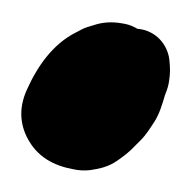

<svg xmlns="http://www.w3.org/2000/svg" viewBox="-58 -908 542 549"><g transform="rotate(10 213.5 -633.5)"><path d="M299.5 -843.9C288.1 -848.4 274.2 -851.5 261 -851.5H253C222.7 -851.5 197 -844.6 174.5 -832.2L159.2 -824.5C148.2 -819 140.3 -812.2 128.3 -802.9C69.6 -759.3 36.7 -689.4 18.7 -617.3C3.4 -558.8 18.5 -509.5 51.9 -472.2C84.8 -434.3 131.1 -416.7 189 -416.5C203.1 -415.8 219.9 -417.4 236.2 -422.2C261.2 -430.5 286.3 -440.3 308.5 -462.5C321.8 -475.7 338.4 -492.8 351.3 -513.3L364.7 -532.5C377.1 -550.2 385.1 -570.8 393.5 -590.2C403.9 -614.6 407.1 -643 410.1 -669.7L413 -685.9C414.9 -697.9 415.3 -705.4 414.5 -718.6C414.2 -731.7 412.1 -745.9 408.2 -760.7L405.1 -772.2C393.2 -812.9 354 -848.7 299.5 -843.9Z"/></g></svg>

Font: Smoothie
Style: ExBd
Weight: 800
Foundry: Cannot Into Space Fonts
Version: Version 0.8